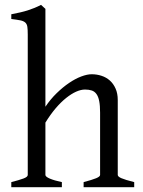

<svg xmlns="http://www.w3.org/2000/svg" viewBox="-20 -777 592 797"><path d="M327.1 0V-21Q362.3 -30.3 378.9 -37.1Q395.5 -43.9 395.5 -50.8V-309.1Q395.5 -338.9 391.8 -357.4Q388.2 -376 380.4 -386.7Q372.6 -397.5 360.8 -401.4Q349.1 -405.3 333 -405.3Q315.9 -405.3 296.1 -396.5Q276.4 -387.7 254.9 -370.6Q233.4 -353.5 211.4 -327.9Q189.5 -302.2 168.5 -268.1V-50.8Q168.5 -43.5 186.8 -35.6Q205.1 -27.8 236.8 -21V0H26.9V-21Q59.1 -29.3 77.1 -35.9Q95.2 -42.5 95.2 -50.8V-633.8Q95.2 -654.3 93.5 -665.8Q91.8 -677.2 84.7 -683.6Q77.6 -689.9 64 -692.6Q50.3 -695.3 26.9 -698.2V-717.8Q47.4 -721.7 64.2 -725.6Q81.1 -729.5 95.5 -734.1Q109.9 -738.8 123 -744.1Q136.2 -749.5 150.4 -756.8L168.5 -740.2V-334Q189.5 -365.2 215.1 -390.1Q240.7 -415 266.6 -432.6Q292.5 -450.2 317.1 -459.5Q341.8 -468.8 360.8 -468.8Q381.8 -468.8 401.4 -462.4Q420.9 -456.1 435.8 -442.9Q450.7 -429.7 459.7 -409.4Q468.8 -389.2 468.8 -361.8V-50.8Q468.8 -43.9 483.6 -37.4Q498.5 -30.8 537.1 -21V0Z"/></svg>

Font: Gentium Plus
Style: Regular
Weight: 400
Designer: J. Victor Gaultney, Annie Olsen, Iska Routamaa
Foundry: SIL International
Version: Version 1.510